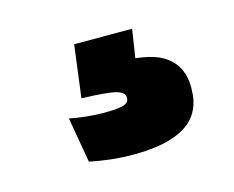

<svg xmlns="http://www.w3.org/2000/svg" viewBox="-47 -81 420 344"><g transform="rotate(-15 163.0 91.0)"><path d="M112.5 -18.5H220L206.5 68.5L140 34.5Q152 33.5 163.5 33.2Q175 33 186.5 33Q243 33 269 52.8Q295 72.5 295 109.5V112.5Q295 157.5 262 178.8Q229 200 164.5 200Q141.5 200 120.8 197.5Q100 195 83.5 191.5L69 107.5Q84 110.5 100.5 112.2Q117 114 131.5 114Q156.5 114 167.8 111Q179 108 179 99V98Q179 88.5 164 84.2Q149 80 102 78.5Q101.5 78.5 101 78.5Q100.5 78.5 100 78.5Z"/></g></svg>

Font: Anek Malayalam ExtraBold
Style: Regular
Weight: 800
Version: Version 1.003